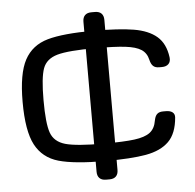

<svg xmlns="http://www.w3.org/2000/svg" viewBox="-53 -710 872 857"><g transform="rotate(-5 383.0 -281.0)"><path d="M46.9 -284.2Q46.9 -410.6 79.8 -471.9Q112.8 -533.2 183.3 -553.2Q253.9 -573.2 391.1 -573.2Q503.4 -573.2 569.3 -562.3Q635.3 -551.3 672.4 -519.5Q709.5 -487.8 717.8 -425.8Q720.2 -406.7 710 -396Q699.7 -385.3 680.2 -385.3H667.5Q649.9 -385.3 640.6 -394.3Q631.3 -403.3 627 -421.9Q620.1 -453.1 596.4 -468.5Q572.8 -483.9 525.6 -489.5Q478.5 -495.1 391.1 -495.1Q270 -495.1 220.2 -481Q170.4 -466.8 155.5 -425.8Q140.6 -384.8 140.6 -284.2Q140.6 -179.7 155.5 -137.7Q170.4 -95.7 219.7 -81.5Q269 -67.4 391.1 -67.4Q481.9 -67.4 529.1 -73.5Q576.2 -79.6 599.1 -96.9Q622.1 -114.3 627.9 -150.4Q628.9 -156.2 629.9 -158.7Q633.8 -173.3 642.8 -180.4Q651.9 -187.5 668 -187.5H680.2Q699.7 -187.5 710 -179.4Q720.2 -171.4 719.2 -156.2Q713.4 -84.5 677.2 -48.8Q641.1 -13.2 574.7 -1.2Q508.3 10.7 391.1 10.7Q253.4 10.7 183.1 -9.3Q112.8 -29.3 79.8 -91.6Q46.9 -153.8 46.9 -284.2ZM348.6 54.7V-617.2Q348.6 -636.2 358.6 -646.2Q368.7 -656.2 387.7 -656.2H403.3Q422.4 -656.2 432.4 -646.2Q442.4 -636.2 442.4 -617.2V54.7Q442.4 73.7 432.4 83.7Q422.4 93.8 403.3 93.8H387.7Q368.7 93.8 358.6 83.7Q348.6 73.7 348.6 54.7Z"/></g></svg>

Font: Gyrochrome
Style: Regular
Weight: 400
Designer: David Moles
Foundry: David Moles
Version: Version 1.005;Glyphs 3.2.3 (3260)